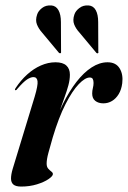

<svg xmlns="http://www.w3.org/2000/svg" viewBox="-20 -677 470 706"><path d="M36 -345.5Q35 -345.5 35 -347.2Q35 -349 37 -352.5Q56 -381.5 79.8 -403Q103.5 -424.5 130.2 -436.2Q157 -448 184 -448Q211 -448 224 -436Q237 -424 237 -402.5Q237 -384 231.5 -363.5Q226 -343 216.8 -317.8Q207.5 -292.5 196.5 -260.8Q185.5 -229 174.5 -187.5L169.5 -189.5Q187.5 -247 211 -294.2Q234.5 -341.5 261.2 -376Q288 -410.5 317 -429.2Q346 -448 375.5 -448Q406 -448 419.8 -425.8Q433.5 -403.5 429.5 -371Q426.5 -347.5 416.5 -331Q406.5 -314.5 392 -305.8Q377.5 -297 360 -297Q342 -297 330.5 -306Q319 -315 319 -333Q319 -343.5 321.5 -353.2Q324 -363 324 -372Q324 -381.5 321 -386.8Q318 -392 310 -392Q293 -392 269.5 -367.5Q246 -343 221 -294.2Q196 -245.5 174 -172Q164.5 -139 158 -115Q151.5 -91 151.5 -75.5Q151.5 -63.5 157.2 -57Q163 -50.5 168.8 -46.2Q174.5 -42 174.5 -37Q174.5 -29.5 158.5 -18.5Q142.5 -7.5 115.8 0.8Q89 9 58 9Q38 9 29.2 1.5Q20.5 -6 20.5 -20.5Q20.5 -35 26.5 -55.5L107.5 -321.5Q120 -363.5 118 -378.5Q116 -393.5 103 -393.5Q93 -393.5 79.5 -384.8Q66 -376 43.5 -350Q41.5 -347 39.8 -346Q38 -345 36 -345.5ZM204 -596 204.5 -487Q204.5 -485.5 204.5 -484Q204.5 -482.5 203 -481.5Q201.5 -481 200 -481.2Q198.5 -481.5 197 -482.5L134 -558Q122 -571.5 115.8 -587.2Q109.5 -603 116.5 -623.5Q120.5 -636.5 134.5 -647.5Q148.5 -658.5 169 -657Q186 -655.5 195 -639.5Q204 -623.5 204 -596ZM341 -596 341.5 -487Q342 -485 342 -483.8Q342 -482.5 340 -481.5Q338.5 -480.5 337 -481Q335.5 -481.5 334.5 -482.5L271.5 -558Q259 -571.5 252.8 -587.2Q246.5 -603 253.5 -623.5Q257.5 -636.5 271.8 -647.5Q286 -658.5 306 -657Q323.5 -655.5 332.2 -639.5Q341 -623.5 341 -596Z"/></svg>

Font: Fraunces 120pt SemiBold
Style: Italic
Weight: 600
Italic angle: -16°
Version: Version 1.000;[b76b70a41]